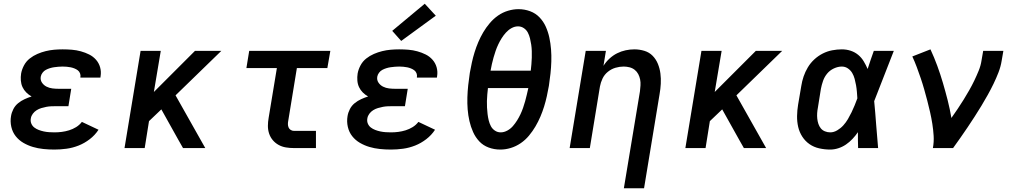

<svg xmlns="http://www.w3.org/2000/svg" viewBox="-20 -792 5440 1027"><path d="M271 8Q241 8 212 5Q183 2 156 -6Q129 -14 105 -28Q81 -42 64 -63.5Q47 -85 40.5 -113.5Q34 -142 39 -171Q42 -190 51.5 -208.5Q61 -227 77 -240Q93 -253 111.5 -261.5Q130 -270 149 -276Q133 -285 120.5 -297.5Q108 -310 100.5 -326Q93 -342 91.5 -361Q90 -380 93 -399Q97 -421 108.5 -442.5Q120 -464 139 -479Q158 -494 180 -503.5Q202 -513 224.5 -518.5Q247 -524 269.5 -526Q292 -528 315 -528Q340 -528 364.5 -526Q389 -524 412.5 -517.5Q436 -511 457 -500.5Q478 -490 493.5 -472.5Q509 -455 515.5 -432Q522 -409 518 -384Q518 -382 517.5 -380.5Q517 -379 517 -377H410Q410 -377 410 -378Q410 -379 410 -379Q412 -390 408 -400Q404 -410 396 -416Q388 -422 378 -426Q368 -430 358 -432Q348 -434 337 -435Q326 -436 315 -436Q304 -436 292.5 -435Q281 -434 270 -432.5Q259 -431 247.5 -427.5Q236 -424 225.5 -418.5Q215 -413 207.5 -403Q200 -393 198 -382Q195 -364 204.5 -350Q214 -336 229 -328.5Q244 -321 261 -319Q278 -317 296 -317H361L346 -224H281Q268 -224 254.5 -223.5Q241 -223 228 -220.5Q215 -218 201.5 -214Q188 -210 176 -202.5Q164 -195 155.5 -183.5Q147 -172 145 -159Q142 -144 147.5 -131Q153 -118 163.5 -110Q174 -102 187 -97Q200 -92 214 -89Q228 -86 242.5 -85Q257 -84 271 -84Q291 -84 310.5 -86.5Q330 -89 349.5 -95Q369 -101 387 -112Q405 -123 418 -140L507 -98Q488 -69 460 -47.5Q432 -26 400.5 -13.5Q369 -1 336 3.5Q303 8 271 8Z M646 0 732 -520H840L803 -300L1023 -520H1164L919 -282L1078 0H959L934 -44L843 -207L777 -144L754 0Z M1552 0Q1530 0 1509 -3.5Q1488 -7 1470 -17Q1452 -27 1439 -42.5Q1426 -58 1419.5 -77.5Q1413 -97 1413 -118.5Q1413 -140 1417 -162L1461 -428H1298L1313 -520H1747L1731 -428H1568L1522 -147Q1520 -138 1520 -128.5Q1520 -119 1523.5 -110.5Q1527 -102 1535 -97Q1543 -92 1552 -92H1670V0Z M2071 8Q2041 8 2012 5Q1983 2 1956 -6Q1929 -14 1905 -28Q1881 -42 1864 -63.5Q1847 -85 1840.5 -113.5Q1834 -142 1839 -171Q1842 -190 1851.5 -208.5Q1861 -227 1877 -240Q1893 -253 1911.5 -261.5Q1930 -270 1949 -276Q1933 -285 1920.5 -297.5Q1908 -310 1900.5 -326Q1893 -342 1891.5 -361Q1890 -380 1893 -399Q1897 -421 1908.5 -442.5Q1920 -464 1939 -479Q1958 -494 1980 -503.5Q2002 -513 2024.5 -518.5Q2047 -524 2069.5 -526Q2092 -528 2115 -528Q2140 -528 2164.5 -526Q2189 -524 2212.5 -517.5Q2236 -511 2257 -500.5Q2278 -490 2293.5 -472.5Q2309 -455 2315.5 -432Q2322 -409 2318 -384Q2318 -382 2317.5 -380.5Q2317 -379 2317 -377H2210Q2210 -377 2210 -378Q2210 -379 2210 -379Q2212 -390 2208 -400Q2204 -410 2196 -416Q2188 -422 2178 -426Q2168 -430 2158 -432Q2148 -434 2137 -435Q2126 -436 2115 -436Q2104 -436 2092.5 -435Q2081 -434 2070 -432.5Q2059 -431 2047.5 -427.5Q2036 -424 2025.5 -418.5Q2015 -413 2007.5 -403Q2000 -393 1998 -382Q1995 -364 2004.5 -350Q2014 -336 2029 -328.5Q2044 -321 2061 -319Q2078 -317 2096 -317H2161L2146 -224H2081Q2068 -224 2054.5 -223.5Q2041 -223 2028 -220.5Q2015 -218 2001.5 -214Q1988 -210 1976 -202.5Q1964 -195 1955.5 -183.5Q1947 -172 1945 -159Q1942 -144 1947.5 -131Q1953 -118 1963.5 -110Q1974 -102 1987 -97Q2000 -92 2014 -89Q2028 -86 2042.5 -85Q2057 -84 2071 -84Q2091 -84 2110.5 -86.5Q2130 -89 2149.5 -95Q2169 -101 2187 -112Q2205 -123 2218 -140L2307 -98Q2288 -69 2260 -47.5Q2232 -26 2200.5 -13.5Q2169 -1 2136 3.5Q2103 8 2071 8ZM2126 -573 2078 -627 2252 -772 2311 -708Z M2656 8Q2623 8 2593.5 -3Q2564 -14 2543.5 -36Q2523 -58 2510.5 -86Q2498 -114 2491 -144.5Q2484 -175 2481.5 -207Q2479 -239 2480 -271.5Q2481 -304 2484.5 -336.5Q2488 -369 2493 -402Q2498 -430 2504 -457.5Q2510 -485 2518.5 -512.5Q2527 -540 2538.5 -567Q2550 -594 2565 -619.5Q2580 -645 2600 -668.5Q2620 -692 2644.5 -709Q2669 -726 2697.5 -734.5Q2726 -743 2753 -743Q2786 -743 2815.5 -732Q2845 -721 2866 -699Q2887 -677 2899.5 -649Q2912 -621 2918.5 -590.5Q2925 -560 2927.5 -528Q2930 -496 2929 -463.5Q2928 -431 2924.5 -398.5Q2921 -366 2916 -333Q2911 -305 2905 -277.5Q2899 -250 2890.5 -222.5Q2882 -195 2870.5 -168Q2859 -141 2844 -115.5Q2829 -90 2809.5 -66.5Q2790 -43 2765 -26Q2740 -9 2712 -0.5Q2684 8 2656 8ZM2819 -414Q2821 -431 2822.5 -448.5Q2824 -466 2824.5 -483.5Q2825 -501 2824.5 -518.5Q2824 -536 2821.5 -553Q2819 -570 2815 -586.5Q2811 -603 2803.5 -617.5Q2796 -632 2782 -641.5Q2768 -651 2751 -651Q2733 -651 2716 -641.5Q2699 -632 2686 -617.5Q2673 -603 2663 -587Q2653 -571 2645 -554Q2637 -537 2631 -519.5Q2625 -502 2620 -484.5Q2615 -467 2611 -449Q2607 -431 2604 -414ZM2658 -84Q2676 -84 2693.5 -93.5Q2711 -103 2723.5 -117.5Q2736 -132 2746 -148Q2756 -164 2764 -181Q2772 -198 2778 -215.5Q2784 -233 2789 -250.5Q2794 -268 2798 -286Q2802 -304 2806 -321H2590Q2588 -304 2586.5 -286.5Q2585 -269 2584.5 -251.5Q2584 -234 2585 -216.5Q2586 -199 2588 -182Q2590 -165 2594 -148.5Q2598 -132 2605.5 -117.5Q2613 -103 2627 -93.5Q2641 -84 2658 -84Z M3317 215 3403 -303Q3405 -319 3406 -335.5Q3407 -352 3404 -367Q3401 -382 3394 -395.5Q3387 -409 3375 -418.5Q3363 -428 3347.5 -432Q3332 -436 3316 -436Q3294 -436 3272 -429.5Q3250 -423 3231.5 -408Q3213 -393 3203 -372Q3193 -351 3189 -329L3135 0H3027L3113 -520H3221L3208 -440Q3221 -461 3240 -478.5Q3259 -496 3281 -507Q3303 -518 3326.5 -523Q3350 -528 3373 -528Q3401 -528 3427 -520Q3453 -512 3471 -493.5Q3489 -475 3499 -450.5Q3509 -426 3512.5 -399Q3516 -372 3514.5 -344Q3513 -316 3508 -288L3425 215Z M3646 0 3732 -520H3840L3803 -300L4023 -520H4164L3919 -282L4078 0H3959L3934 -44L3843 -207L3777 -144L3754 0Z M4421 8Q4391 8 4362 1.5Q4333 -5 4310 -21Q4287 -37 4271.5 -61Q4256 -85 4249.5 -113Q4243 -141 4243.5 -171.5Q4244 -202 4249 -232L4266 -332Q4270 -358 4278.5 -383Q4287 -408 4301 -431.5Q4315 -455 4335.5 -474Q4356 -493 4380.5 -505.5Q4405 -518 4431.5 -523Q4458 -528 4483 -528Q4508 -528 4530.5 -520.5Q4553 -513 4570.5 -498.5Q4588 -484 4600 -464Q4612 -444 4621 -423Q4629 -447 4637 -471.5Q4645 -496 4654 -520H4761Q4734 -453 4708.5 -385.5Q4683 -318 4656 -251Q4662 -189 4666.5 -126Q4671 -63 4677 0H4570Q4569 -21 4569 -42.5Q4569 -64 4569 -85Q4556 -66 4540 -49Q4524 -32 4505 -19Q4486 -6 4464 1Q4442 8 4421 8ZM4421 -84Q4440 -84 4458.5 -95Q4477 -106 4491 -121.5Q4505 -137 4515.5 -155Q4526 -173 4535 -191.5Q4544 -210 4551.5 -228.5Q4559 -247 4566 -266Q4565 -283 4563.5 -301Q4562 -319 4559 -336Q4556 -353 4551.5 -370Q4547 -387 4538.5 -401.5Q4530 -416 4515.5 -426Q4501 -436 4483 -436Q4462 -436 4440.5 -426Q4419 -416 4404.5 -398.5Q4390 -381 4382.5 -359.5Q4375 -338 4371 -317L4355 -217Q4352 -202 4351 -187Q4350 -172 4351.5 -157.5Q4353 -143 4357.5 -129.5Q4362 -116 4370.5 -105.5Q4379 -95 4392.5 -89.5Q4406 -84 4421 -84Z M4970 0Q4976 -33 4974 -65.5Q4972 -98 4967 -129.5Q4962 -161 4955 -192Q4948 -223 4940 -253.5Q4932 -284 4923.5 -314Q4915 -344 4905 -373.5Q4895 -403 4884 -432.5Q4873 -462 4860 -490L4957 -528Q4977 -485 4993.5 -440Q5010 -395 5023.5 -349Q5037 -303 5049 -256Q5061 -209 5069 -161Q5086 -185 5102.5 -209.5Q5119 -234 5134.5 -259Q5150 -284 5164.5 -309.5Q5179 -335 5191.5 -361Q5204 -387 5215 -414Q5226 -441 5230 -468L5239 -520H5347L5338 -468Q5333 -436 5321 -405Q5309 -374 5294.5 -344Q5280 -314 5263.5 -284.5Q5247 -255 5229.5 -226Q5212 -197 5193.5 -168.5Q5175 -140 5156 -111.5Q5137 -83 5117.5 -55.5Q5098 -28 5078 0Z"/></svg>

Font: Iosevka SS04 Semibold Extended
Style: Italic
Weight: 600
Width: 7
Italic angle: -9°
Monospace: yes
Designer: Belleve Invis
Foundry: Belleve Invis
Version: Version 19.0.0; ttfautohint (v1.8.4)